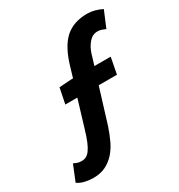

<svg xmlns="http://www.w3.org/2000/svg" viewBox="-217 -793 945 1011"><g transform="rotate(-30 256.0 -287.0)"><path d="M245 -476Q275 -578 325.5 -624Q376 -670 461 -670Q482 -670 505 -664Q528 -658 549 -647L508 -549Q497 -554 485.5 -558Q474 -562 460 -562Q430 -562 408 -536.5Q386 -511 375 -475L356 -412H455L436 -313H325L260 -102Q246 -60 229 -24Q212 12 188 38.5Q164 65 132.5 80.5Q101 96 58 96Q35 96 9 90.5Q-17 85 -37 71L2 -25Q11 -20 22.5 -16Q34 -12 48 -12Q64 -12 76.5 -18.5Q89 -25 100.5 -41Q112 -57 123 -83.5Q134 -110 146 -151L195 -313H122L141 -407L213 -412H226Z"/></g></svg>

Font: mr_Source Sans Pro
Style: Bold Italic
Weight: 700
Italic angle: -11°
Designer: Paul D. Hunt
Foundry: Adobe Systems Incorporated
Version: Version 1.036;July 10, 2024;FontCreator 11.5.0.2430 64-bit